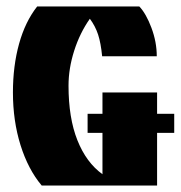

<svg xmlns="http://www.w3.org/2000/svg" viewBox="-20 -574 559 594"><path d="M109 0Q67 -50 43.5 -125Q20 -200 20 -288Q20 -370 39 -438.5Q58 -507 95 -554H411Q432 -532 448.5 -488Q465 -444 465 -400H296Q292 -441 283.5 -467Q275 -493 258 -516Q227 -472 209.5 -417Q192 -362 192 -309Q192 -209 219.5 -140Q247 -71 297 -35V-288H466V0ZM251 -163V-222H519V-163Z"/></svg>

Font: Tac One
Style: Regular
Weight: 400
Designer: Oluseyi Olusanya, David Udoh, Eyiyemi Adegbite, Mirko Velimirović
Version: Version 1.003; ttfautohint (v1.8.4.7-5d5b)